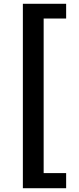

<svg xmlns="http://www.w3.org/2000/svg" viewBox="-20 -823 418 1016"><path d="M101 173H330V93H211V-725H330V-803H101Z"/></svg>

Font: Source Han Sans JP
Style: Bold
Weight: 700
Designer: Ryoko NISHIZUKA 西塚涼子 (kana, bopomofo & ideographs); Paul D. Hunt (Latin, Greek & Cyrillic); Sandoll Communications 산돌커뮤니
Foundry: Adobe
Version: Version 2.002;hotconv 1.0.116;makeotfexe 2.5.65601